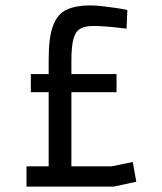

<svg xmlns="http://www.w3.org/2000/svg" viewBox="-20 -690 599 710"><path d="M78 0V-75H160V-349H94V-416H160V-471Q160 -553 176.5 -596Q193 -639 227 -654.5Q261 -670 313 -670Q334 -670 359.5 -667Q385 -664 409 -660.5Q433 -657 451 -653L448 -584Q431 -586 409 -588.5Q387 -591 364 -592.5Q341 -594 325 -594Q293 -594 275.5 -583Q258 -572 251 -544Q244 -516 244 -465V-416H411V-349H244V-75H393L471 -91L484 -18L401 0Z"/></svg>

Font: Cairo Medium
Style: Regular
Weight: 500
Designer: Mohamed Gaber, Accademia di Belle Arti di Urbino
Foundry: Kief Type Foundry, Accademia di Belle Arti di Urbino
Version: Version 3.117